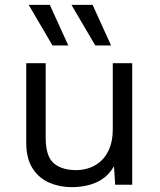

<svg xmlns="http://www.w3.org/2000/svg" viewBox="-20 -760 657 790"><path d="M274 10Q226 10 183.5 -8Q141 -26 114.5 -66.5Q88 -107 88 -172V-500H168V-193Q168 -117 201 -88.5Q234 -60 294 -60Q322 -60 349 -69.5Q376 -79 397.5 -99.5Q419 -120 431.5 -152Q444 -184 444 -228V-500H524V0H454L449 -76Q423 -31 378.5 -10.5Q334 10 274 10ZM261 -573H196L98 -740H185ZM437 -573H372L274 -740H361Z"/></svg>

Font: Work Sans
Style: Regular
Weight: 400
Designer: Wei Huang
Foundry: Wei Huang
Version: Version 2.006; ttfautohint (v1.8.1.43-b0c9)